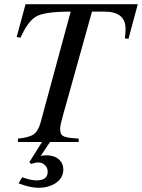

<svg xmlns="http://www.w3.org/2000/svg" viewBox="-20 -673 673 910"><path d="M179 0H65V-16Q117 -21 139 -36Q161 -51 172 -91L315 -618Q196 -618 154.5 -596.5Q113 -575 77 -494L59 -498L101 -653H633L589 -489L572 -491Q575 -516 575 -537Q575 -618 474 -618H416L279 -128Q265 -79 265 -62Q265 -39 276 -30.5Q287 -22 318 -19L353 -16V0H217L173 66Q188 63 198 63Q236 63 258 81.5Q280 100 280 131Q280 169 246.5 193Q213 217 161 217Q123 217 68 196L85 167Q126 182 153 182Q206 182 206 141Q206 122 193 109.5Q180 97 160 97Q148 97 128 104L119 96Z"/></svg>

Font: STIX
Style: Italic
Weight: 400
Italic angle: -16.33°
Designer: MicroPress Inc., with final additions and corrections provided by Coen Hoffman, Elsevier (retired)
Version: Version 1.1.1